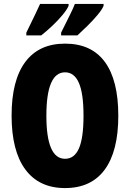

<svg xmlns="http://www.w3.org/2000/svg" viewBox="-20 -947 661 977"><path d="M582 -358Q582 -178 513 -84Q444 10 311 10Q179 10 109 -84.5Q39 -179 39 -359Q39 -538 108.5 -631.5Q178 -725 311 -725Q445 -725 513.5 -632Q582 -539 582 -358ZM216 -358Q216 -139 311 -139Q359 -139 382 -192.5Q405 -246 405 -358Q405 -471 381.5 -525Q358 -579 311 -579Q216 -579 216 -358ZM507 -917Q499 -898 476 -870.5Q453 -843 425 -815.5Q397 -788 374 -767H291V-781Q318 -835 336 -871.5Q354 -908 361 -927H507ZM329 -917Q320 -897 298 -870.5Q276 -844 247.5 -817Q219 -790 190 -767H114V-781Q141 -836 158.5 -872.5Q176 -909 184 -927H329Z"/></svg>

Font: Noto Sans Gurmukhi ExtraCondensed Black
Style: Regular
Weight: 900
Width: 2
Designer: Jelle Bosma - Monotype Design Team
Foundry: Monotype Imaging Inc.
Version: Version 2.004; ttfautohint (v1.8.4.7-5d5b)